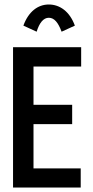

<svg xmlns="http://www.w3.org/2000/svg" viewBox="-20 -834 415 854"><path d="M143 -693C155 -732 173 -755 197 -755C222 -755 239 -733 254 -693L313 -720C290 -783 246 -814 197 -814C149 -814 107 -783 84 -720ZM38 0H339V-85H129V-282H301V-368H129V-538H341V-624H38Z"/></svg>

Font: Inconsolata Condensed
Style: Bold
Weight: 700
Width: 3
Monospace: yes
Designer: Raph Levien, Cyreal, Brenton Simpson
Foundry: Raph Levien, Cyreal, Google
Version: Version 3.100